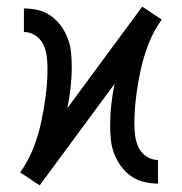

<svg xmlns="http://www.w3.org/2000/svg" viewBox="-20 -545 540 570"><path d="M98 5 83 -4 69 -14 40 -33 42 -36Q65 -69 79.5 -106.5Q94 -144 102.5 -183.5Q111 -223 116 -263Q121 -303 121 -343Q121 -361 118.5 -379.5Q116 -398 108 -414Q100 -430 84.5 -440Q69 -450 51 -450V-520Q72 -520 93 -515Q114 -510 131.5 -497.5Q149 -485 161.5 -467.5Q174 -450 181.5 -430Q189 -410 191 -388.5Q193 -367 193 -346Q193 -315 189.5 -284.5Q186 -254 180 -224L402 -525L417 -516L431 -506L460 -487L458 -484Q435 -451 420.5 -413.5Q406 -376 397.5 -336.5Q389 -297 384 -257Q379 -217 379 -177Q379 -159 381.5 -140.5Q384 -122 392 -106Q400 -90 415.5 -80Q431 -70 449 -70V0Q428 0 407 -5Q386 -10 368.5 -22.5Q351 -35 338.5 -52.5Q326 -70 318.5 -90Q311 -110 309 -131.5Q307 -153 307 -174Q307 -205 310.5 -235.5Q314 -266 320 -296Z"/></svg>

Font: Iosevka
Style: Regular
Weight: 400
Monospace: yes
Designer: Belleve Invis
Foundry: Belleve Invis
Version: Version 33.2.3; ttfautohint (v1.8.4)